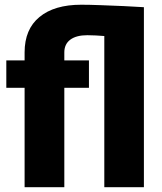

<svg xmlns="http://www.w3.org/2000/svg" viewBox="-20 -780 674 800"><path d="M248 0H82.5V-414.1H6.3V-528.3H82.5V-561.5Q82.5 -658.2 144.5 -709.2Q206.5 -760.3 318.4 -760.3Q350.6 -760.3 398.9 -758.5Q447.3 -756.8 496.3 -754.6Q545.4 -752.4 579.6 -750V0H414.6V-629.9Q397 -631.3 379.2 -632.3Q361.3 -633.3 343.8 -633.3Q297.9 -633.3 272.9 -614.7Q248 -596.2 248 -561.5V-528.3H350.6V-414.1H248Z"/></svg>

Font: Vazirmatn FD Black
Style: Regular
Weight: 900
Designer: Saber Rastikerdar
Foundry: Saber Rastikerdar
Version: Version 33.003